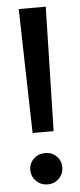

<svg xmlns="http://www.w3.org/2000/svg" viewBox="-52 -730 318 764"><g transform="rotate(-5 107.0 -347.5)"><path d="M65 -204 53 -700H161L149 -204ZM108 5Q80 5 61.5 -13.5Q43 -32 43 -58Q43 -84 61.5 -102Q80 -120 108 -120Q135 -120 153 -102Q171 -84 171 -58Q171 -32 153 -13.5Q135 5 108 5Z"/></g></svg>

Font: DM Sans 36pt Medium
Style: Regular
Weight: 500
Designer: Colophon Foundry, Jonny Pinhorn
Foundry: Colophon Foundry
Version: Version 4.004;gftools[0.9.30]